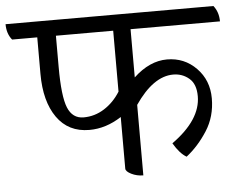

<svg xmlns="http://www.w3.org/2000/svg" viewBox="-77 -661 917 738"><g transform="rotate(-5 381.0 -292.5)"><path d="M447 -544V-358Q509 -416 576 -416Q643 -416 689 -369Q735 -322 735 -252Q735 -182 700 -127.5Q665 -73 619 -37Q593 -52 569 -93Q682 -174 682 -265Q682 -312 656 -334Q630 -356 595 -356Q518 -356 447 -252V20Q422 20 401 9.5Q380 -1 380 -12V-211Q320 -172 256 -172Q175 -172 131 -234.5Q87 -297 87 -403V-544H-10Q-30 -568 -30 -605H772Q792 -580 792 -544ZM159 -544V-423Q159 -310 177 -266Q195 -222 238 -222Q281 -222 318 -245.5Q355 -269 380 -309V-544Z"/></g></svg>

Font: Karma
Style: Regular
Weight: 400
Designer: Joana Correia
Foundry: Indian Type Foundry
Version: Version 1.202;PS 1.0;hotconv 1.0.78;makeotf.lib2.5.61930; tt